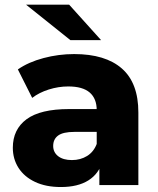

<svg xmlns="http://www.w3.org/2000/svg" viewBox="-20 -775 663 804"><path d="M396.1 -102.8 385 -127V-313.7Q385 -362.2 355.6 -387.6Q326.1 -413 265.9 -413Q224.9 -413 184.2 -400.2Q143.6 -387.3 114.8 -365.1L54.8 -484.3Q99.1 -515.1 162.1 -531.8Q225 -548.6 290.6 -548.6Q421.2 -548.6 490.3 -488.1Q559.4 -427.6 559.4 -303.8V0H396.1ZM33.7 -156.4Q33.7 -233 91.2 -275.7Q148.8 -318.3 269.4 -318.3H404.3V-222.7H291.7Q244.2 -222.7 223.4 -207.4Q202.7 -192.1 202.7 -163.8Q202.7 -137.2 223.6 -120.9Q244.6 -104.7 281.1 -104.7Q317.1 -104.7 344.8 -121.9Q372.4 -139.1 385 -172.2L410 -101.2Q394.3 -47.3 350.1 -19.6Q305.9 8.2 234.9 8.2Q172.1 8.2 126.8 -13.2Q81.6 -34.6 57.6 -71.9Q33.7 -109.3 33.7 -156.4ZM89.2 -755.4H269.6L403.3 -607H274.7Z"/></svg>

Font: iiserrat Thin
Style: Regular
Weight: 100
Designer: Akira Ohta
Foundry: Akira Ohta
Version: Version 1.200;Glyphs 3.3.1 (3343)